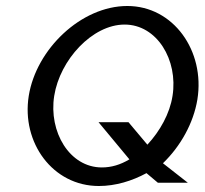

<svg xmlns="http://www.w3.org/2000/svg" viewBox="-20 -610 683 641"><path d="M76 -290C51 -134 156 11 310 11C366 11 421 -6 469 -32L507 0H607L524 -65C583 -122 626 -199 639 -278C665 -440 559 -590 405 -590C251 -590 101 -446 76 -290ZM161 -290C180 -410 288 -528 396 -528C504 -528 575 -410 556 -290C547 -231 514 -172 472 -127L409 -202H309L412 -78C382 -60 352 -51 320 -51C212 -51 142 -170 161 -290Z"/></svg>

Font: Charger Sport
Style: DfObl
Weight: 400
Designer: Jasper
Foundry: Cannot Into Space Fonts
Version: Version 1.1